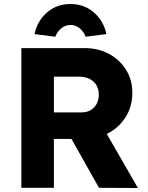

<svg xmlns="http://www.w3.org/2000/svg" viewBox="-20 -941 744 962"><path d="M87 0V-700H404Q472 -700 526 -671Q580 -642 611.5 -591.5Q643 -541 643 -476Q643 -406 608 -352Q573 -298 515 -270L671 1L476 0L338 -245H250V0ZM250 -378H389Q428 -378 451.5 -403Q475 -428 475 -467Q475 -508 448 -532.5Q421 -557 374 -557H250ZM257 -757 153 -770Q167 -837 216 -879Q265 -921 333 -921Q401 -921 450 -879Q499 -837 513 -770L409 -757Q399 -783 379 -799.5Q359 -816 333 -816Q308 -816 287.5 -799.5Q267 -783 257 -757Z"/></svg>

Font: Readex Pro
Style: Bold
Weight: 700
Designer: Bonnie Shaver-Troup, Thomas Jockin
Foundry: Lexend
Version: Version 1.203; ttfautohint (v1.8.3)